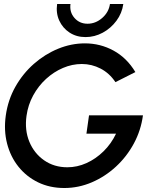

<svg xmlns="http://www.w3.org/2000/svg" viewBox="-20 -930 788 963"><path d="M302.5 13Q229.5 13 171 -15.5Q112.5 -44 72.5 -94Q32.5 -144 15.5 -210Q-1.5 -276 9 -350.5Q20 -429 57.2 -495Q94.5 -561 150 -609.8Q205.5 -658.5 271.5 -685.5Q337.5 -712.5 406 -712.5Q483 -712.5 549.5 -676.2Q616 -640 659 -568.5L559 -518Q529 -563 484.5 -586Q440 -609 390.5 -609Q342 -609 295.8 -589.2Q249.5 -569.5 211 -534.2Q172.5 -499 146.5 -451.5Q120.5 -404 113 -349Q103 -277.5 127.2 -219Q151.5 -160.5 201.5 -125.8Q251.5 -91 318 -91Q367 -91 413.8 -112Q460.5 -133 499.2 -171Q538 -209 562 -259.5H413.5L426.5 -351.5H697Q687 -276.5 651.5 -210.5Q616 -144.5 561.5 -94.2Q507 -44 440.5 -15.5Q374 13 302.5 13ZM409 -744Q363.5 -744 329 -766.5Q294.5 -789 277.2 -826.8Q260 -864.5 266.5 -910H333.5Q328 -869 353.5 -840Q379 -811 419 -811Q459.5 -811 492.5 -839.8Q525.5 -868.5 531.5 -910H598.5Q592 -863.5 564 -825.8Q536 -788 495.2 -766Q454.5 -744 409 -744Z"/></svg>

Font: Urbanist SemiBold
Style: Italic
Weight: 600
Italic angle: -8°
Designer: Corey Hu
Foundry: Corey Hu
Version: Version 1.321; ttfautohint (v1.8.4.7-5d5b)